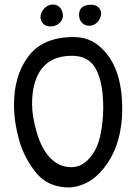

<svg xmlns="http://www.w3.org/2000/svg" viewBox="-20 -829 596 850"><path d="M204 -712Q166 -712 159 -751Q159 -774 176 -791.5Q193 -809 213.5 -809Q234 -809 246 -795Q258 -781 259 -757Q256 -737 240.5 -724.5Q225 -712 204 -712ZM384 -808Q402 -808 414.5 -797.5Q427 -787 428 -769Q425 -744 410 -729.5Q395 -715 375.5 -715Q356 -715 343 -728.5Q330 -742 330 -763Q330 -808 384 -808ZM306 -665Q376 -665 425 -620Q521 -534 521 -348.5Q521 -163 415 -57Q360 -4 288 1Q193 1 140 -64Q87 -129 64.5 -209.5Q42 -290 42 -365Q42 -493 103 -576Q167 -665 306 -665ZM299 -582Q165 -582 132 -455Q122 -421 122 -368Q122 -315 142 -245Q169 -151 222 -113Q253 -89 297 -89Q341 -89 376 -128.5Q411 -168 424 -229Q437 -290 437 -352Q437 -462 405.5 -522Q374 -582 299 -582Z"/></svg>

Font: Patrick Hand
Style: Regular
Weight: 400
Designer: Patrick Wagesreiter
Foundry: Patrick Wagesreiter
Version: Version 1.003;PS 001.003;hotconv 1.0.70;makeotf.lib2.5.58329